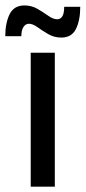

<svg xmlns="http://www.w3.org/2000/svg" viewBox="-43 -697 320 717"><path d="M71.7 0V-500H161.7V0ZM-23.3 -561.7Q-23.3 -610.8 -7.1 -643.8Q9.2 -676.7 48.3 -676.7Q75 -676.7 97.1 -663.8Q119.2 -650.8 137.5 -637.9Q155.8 -625 170.8 -625Q182.5 -625 189.6 -635.8Q196.7 -646.7 196.7 -671.7H256.7Q256.7 -621.7 240.8 -589.2Q225 -556.7 185.8 -556.7Q159.2 -556.7 137.1 -569.6Q115 -582.5 97.1 -595.4Q79.2 -608.3 65 -608.3Q52.5 -608.3 44.6 -596.2Q36.7 -584.2 36.7 -561.7Z"/></svg>

Font: Familjen Grotesk GF
Style: Regular
Weight: 400
Designer: Anders Wikstroem, Jonas Baeckman, Matilda Gysing, Kristian Moeller
Foundry: Familjen STHLM AB
Version: Version 2.000; Beta; Release 4; Build 6